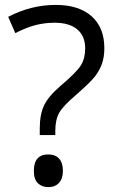

<svg xmlns="http://www.w3.org/2000/svg" viewBox="-20 -744 469 778"><path d="M141.1 -196.8V-223.1Q141.1 -280.3 158.7 -317.1Q176.3 -354 224.1 -395Q290.5 -451.2 307.9 -479.5Q325.2 -507.8 325.2 -547.9Q325.2 -597.7 293.2 -624.8Q261.2 -651.9 201.2 -651.9Q162.6 -651.9 126 -642.8Q89.4 -633.8 42 -609.9L13.2 -675.8Q105.5 -724.1 206.1 -724.1Q299.3 -724.1 351.1 -678.2Q402.8 -632.3 402.8 -548.8Q402.8 -513.2 393.3 -486.1Q383.8 -459 365.2 -434.8Q346.7 -410.6 285.2 -356.9Q235.8 -314.9 220 -287.1Q204.1 -259.3 204.1 -212.9V-196.8ZM117.2 -51.8Q117.2 -118.2 175.8 -118.2Q204.1 -118.2 219.5 -101.1Q234.9 -84 234.9 -51.8Q234.9 -20.5 219.2 -3.2Q203.6 14.2 175.8 14.2Q150.4 14.2 133.8 -1.2Q117.2 -16.6 117.2 -51.8Z"/></svg>

Font: f06597129
Style: Regular
Weight: 400
Foundry: Ascender Corporation
Version: Version 1.10